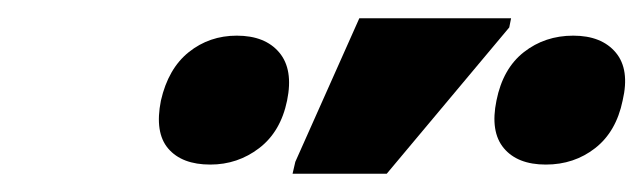

<svg xmlns="http://www.w3.org/2000/svg" viewBox="-20 -796 704 210"><path d="M300 -606 303 -619 373 -776H539L537 -766L403 -606ZM210 -616Q179 -616 164 -633.5Q149 -651 156 -686Q164 -721 186.5 -739Q209 -757 239 -757Q270 -757 285.5 -738.5Q301 -720 294 -686Q287 -652 263.5 -634Q240 -616 210 -616ZM577 -616Q546 -616 531 -634Q516 -652 523 -686Q530 -721 553 -739Q576 -757 607 -757Q638 -757 653.5 -738.5Q669 -720 661 -686Q654 -652 631 -634Q608 -616 577 -616Z"/></svg>

Font: Noto Sans Condensed ExtraBold
Style: Italic
Weight: 800
Width: 3
Italic angle: -12°
Designer: Monotype Design Team
Foundry: Monotype Imaging Inc.
Version: Version 2.013; ttfautohint (v1.8.4.7-5d5b)